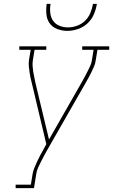

<svg xmlns="http://www.w3.org/2000/svg" viewBox="-20 -975 586 995"><path d="M61 0V-18H140L149 -74Q152 -90 158.5 -106Q165 -122 172.5 -138Q180 -154 188 -169.5Q196 -185 205 -200L220 -228L145 -544Q141 -558 138 -572.5Q135 -587 133 -601.5Q131 -616 129.5 -631Q128 -646 130 -662L139 -717H80V-735H220V-717H159L150 -661Q148 -647 149 -632.5Q150 -618 152 -604Q154 -590 157.5 -576Q161 -562 163 -548L234 -252L406 -553Q413 -566 420.5 -579.5Q428 -593 434.5 -606.5Q441 -620 447.5 -633.5Q454 -647 456 -662L465 -717H406V-735H546V-717H485L476 -662Q474 -646 467.5 -631Q461 -616 454 -601.5Q447 -587 439 -572.5Q431 -558 423 -544L221 -191Q213 -177 205.5 -162.5Q198 -148 190.5 -133.5Q183 -119 176.5 -104Q170 -89 168 -74L156 0ZM329 -815Q302 -815 277 -824.5Q252 -834 237.5 -854Q223 -874 220.5 -901Q218 -928 222 -955H242Q238 -932 240.5 -908.5Q243 -885 255 -867.5Q267 -850 288 -841.5Q309 -833 332 -833Q355 -833 379 -841.5Q403 -850 421 -867.5Q439 -885 448.5 -908.5Q458 -932 462 -955H482Q478 -928 466.5 -901Q455 -874 433.5 -854Q412 -834 384 -824.5Q356 -815 329 -815Z"/></svg>

Font: Iosevka Curly Slab Thin
Style: Italic
Weight: 100
Italic angle: -9°
Monospace: yes
Designer: Belleve Invis
Foundry: Belleve Invis
Version: Version 22.1.2; ttfautohint (v1.8.4)